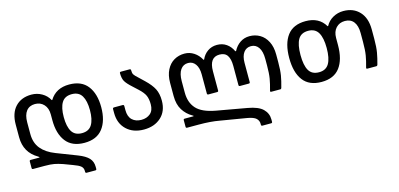

<svg xmlns="http://www.w3.org/2000/svg" viewBox="-65 -891 3147 1514"><g transform="rotate(-15 1509.0 -134.0)"><path d="M482 210V202Q482 178 465 163.5Q448 149 403 133L331 106Q293 93 264 87.5Q235 82 185 82H92Q82 82 82 72V18Q82 8 92 8H159Q165 8 165 6Q165 4 156 -2Q50 -63 50 -188V-291Q50 -385 98.5 -436.5Q147 -488 230 -488Q275 -488 314 -466Q353 -444 374 -405Q375 -404 376.5 -404Q378 -404 379 -405Q430 -488 538 -488Q638 -488 687.5 -424Q737 -360 737 -250Q737 -140 687.5 -76Q638 -12 538 -12Q437 -12 387.5 -76Q338 -140 338 -250V-297Q338 -349 310 -379Q282 -409 238 -409Q192 -409 167 -377Q142 -345 142 -285V-190Q142 -117 181.5 -69.5Q221 -22 294 6L462 71Q521 94 547 122Q573 150 573 193V210Q573 220 563 220H492Q482 220 482 210ZM538 -91Q595 -91 620 -132.5Q645 -174 645 -250Q645 -326 620 -367.5Q595 -409 538 -409Q481 -409 456 -368Q431 -327 431 -250Q431 -173 456 -132Q481 -91 538 -91Z M823 -179V-211Q823 -222 835 -222H904Q915 -222 915 -211V-178Q915 -124 943.5 -97.5Q972 -71 1018 -71Q1062 -71 1091 -95.5Q1120 -120 1120 -171Q1120 -214 1107.5 -242.5Q1095 -271 1057 -306L1017 -343Q977 -379 963 -403Q949 -427 949 -470Q949 -480 959 -480H1030Q1040 -480 1040 -470Q1040 -447 1046.5 -435.5Q1053 -424 1082 -398L1124 -358Q1172 -312 1192 -272.5Q1212 -233 1212 -176Q1212 -90 1158 -41Q1104 8 1018 8Q930 8 876.5 -43Q823 -94 823 -179Z M1917 210V202Q1917 176 1898 158Q1879 140 1828 131L1612 95Q1542 82 1443 82H1349Q1339 82 1339 72V18Q1339 8 1349 8H1416Q1423 8 1423 6Q1423 4 1414 -1Q1368 -27 1339.5 -72.5Q1311 -118 1311 -187V-294Q1311 -356 1333.5 -400Q1356 -444 1394 -466Q1432 -488 1479 -488Q1521 -488 1556 -465Q1591 -442 1612 -403Q1613 -401 1615 -401Q1617 -401 1618 -403Q1635 -442 1668 -465Q1701 -488 1744 -488Q1789 -488 1821.5 -465Q1854 -442 1872 -403Q1874 -401 1876 -401Q1878 -401 1879 -403Q1899 -442 1933 -465Q1967 -488 2010 -488Q2056 -488 2094 -466Q2132 -444 2154.5 -400Q2177 -356 2177 -294V-233Q2177 -165 2170 -123.5Q2163 -82 2148 -30Q2146 -24 2144 -22Q2142 -20 2137 -20H2065Q2053 -20 2056 -30Q2071 -82 2078 -123Q2085 -164 2085 -229V-283Q2085 -344 2062.5 -376.5Q2040 -409 2001 -409Q1963 -409 1941 -379Q1919 -349 1919 -295V-138Q1919 -128 1909 -128H1837Q1827 -128 1827 -138V-295Q1827 -351 1807.5 -380Q1788 -409 1744 -409Q1661 -409 1661 -295V-138Q1661 -128 1651 -128H1579Q1569 -128 1569 -138V-295Q1569 -348 1547 -378.5Q1525 -409 1488 -409Q1448 -409 1425.5 -376.5Q1403 -344 1403 -283V-190Q1403 -109 1448 -59Q1493 -9 1603 11L1850 55Q1936 70 1972 105.5Q2008 141 2008 191V210Q2008 220 1998 220H1927Q1917 220 1917 210Z M2269 -240Q2269 -358 2318 -423Q2367 -488 2468 -488Q2577 -488 2626 -405Q2627 -404 2628.5 -404Q2630 -404 2631 -405Q2652 -444 2691 -466Q2730 -488 2776 -488Q2858 -488 2907 -435.5Q2956 -383 2956 -289V-213Q2956 -145 2948.5 -102.5Q2941 -60 2927 -10Q2924 0 2915 0H2844Q2832 0 2835 -10Q2850 -62 2857 -103.5Q2864 -145 2864 -213V-285Q2864 -345 2839 -377Q2814 -409 2768 -409Q2723 -409 2695 -379Q2667 -349 2667 -297V-240Q2667 -122 2618 -57Q2569 8 2468 8Q2367 8 2318 -57Q2269 -122 2269 -240ZM2468 -71Q2525 -71 2550 -114Q2575 -157 2575 -240Q2575 -323 2550 -366Q2525 -409 2468 -409Q2410 -409 2385.5 -366.5Q2361 -324 2361 -240Q2361 -156 2385.5 -113.5Q2410 -71 2468 -71Z"/></g></svg>

Font: Barlow GEO Medium
Style: Regular
Weight: 500
Designer: Jeremy Tribby
Foundry: Tribby Type
Version: Version 1.408